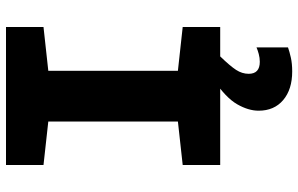

<svg xmlns="http://www.w3.org/2000/svg" viewBox="-197 -557 994 640"><g transform="rotate(-90 300.0 -237.0)"><path d="M70 0V-125L215 -141V-573L70 -589V-714H530V-589L384 -573V-141L530 -125V0ZM382 240Q322 240 286.5 210Q251 180 251 128Q251 94 272.5 56.5Q294 19 353 -21L432 0Q400 33 387 53Q374 73 374 95Q374 132 414 132Q427 132 440 128.5Q453 125 462 121V226Q448 231 428 235.5Q408 240 382 240Z"/></g></svg>

Font: Noto Sans Mono Black
Style: Regular
Weight: 900
Designer: Monotype Design Team
Foundry: Monotype Imaging Inc.
Version: Version 2.014